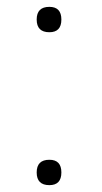

<svg xmlns="http://www.w3.org/2000/svg" viewBox="-20 -530 297 560"><path d="M87 -473Q87 -510 124 -510Q159 -510 159 -473Q159 -436 124 -436Q87 -436 87 -473ZM87 -27Q87 -64 124 -64Q159 -64 159 -27Q159 10 124 10Q87 10 87 -27Z"/></svg>

Font: Haskoy ExtraLight
Style: Regular
Weight: 200
Designer: Ertekin Erdin
Foundry: Ertekin Erdin
Version: Version 2.000; ttfautohint (v1.8.4.7-5d5b)